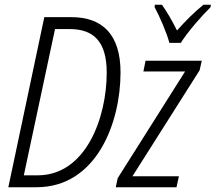

<svg xmlns="http://www.w3.org/2000/svg" viewBox="-20 -786 905 806"><path d="M691 -606H739C766 -650 828 -721 864 -756L865 -766H834C796 -736 757 -696 723 -658C703 -699 679 -739 660 -766H630L629 -756C648 -722 681 -646 691 -606ZM15 0H133C385 0 486 -270 486 -482C486 -640 411 -714 280 -714H166ZM138 -50H80L211 -664H272C373 -664 428 -612 428 -481C428 -291 340 -50 138 -50ZM466 0H721L731 -46H536L818 -491L827 -531H591L582 -486H757L474 -38Z"/></svg>

Font: Noto Sans Condensed Light
Style: Italic
Weight: 300
Width: 3
Italic angle: -12°
Designer: Monotype Design Team
Foundry: Monotype Imaging Inc.
Version: Version 2.013